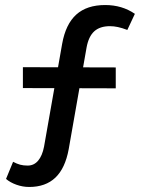

<svg xmlns="http://www.w3.org/2000/svg" viewBox="-20 -712 559 763"><path d="M4 -1 32 -69Q47 -61 60 -57.5Q73 -54 90 -54Q115 -54 131.5 -73.5Q148 -93 155 -129L227 -538Q241 -616 283 -654Q325 -692 398 -692Q465 -692 516 -657L486 -593Q465 -601 448.5 -604.5Q432 -608 417 -608Q377 -608 354.5 -587.5Q332 -567 324 -523L253 -119Q239 -43 200 -6Q161 31 96 31Q70 31 45 22Q20 13 4 -1ZM71 -445 440 -444V-361L71 -362Z"/></svg>

Font: Easer Grotesk Variable
Style: Regular
Weight: 400
Designer: Boardeaser, Bonnie Shaver-Troup, Thomas Jockin
Foundry: Lexend
Version: Version 1.001;Glyphs 3.1.2 (3151)